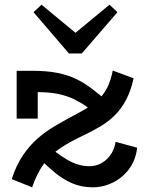

<svg xmlns="http://www.w3.org/2000/svg" viewBox="-20 -785 631 819"><path d="M461 -484 550 -451Q538 -397 517.5 -358.5Q497 -320 469 -292.5Q441 -265 406 -244.5Q371 -224 329 -204Q278 -180 238 -153.5Q198 -127 168.5 -88Q139 -49 117 14L30 -21Q49 -80 77.5 -122Q106 -164 139 -193Q172 -222 207 -243Q242 -264 275 -282Q312 -301 342 -318.5Q372 -336 395.5 -356.5Q419 -377 435.5 -407.5Q452 -438 461 -484ZM376 14Q327 14 287 -3.5Q247 -21 210 -52Q173 -83 133 -125L166 -179Q220 -131 267 -103.5Q314 -76 361 -76Q403 -76 434.5 -105Q466 -134 473 -180L565 -155Q559 -102 530.5 -64Q502 -26 461 -6Q420 14 376 14ZM51 -279V-483H119Q180 -483 225 -474Q270 -465 305 -448Q340 -431 372 -406.5Q404 -382 440 -351L398 -293Q375 -312 350.5 -329.5Q326 -347 296.5 -361.5Q267 -376 229.5 -384Q192 -392 141 -392V-279ZM447 -765 481 -733 329 -557H274L123 -733L157 -765L302 -645Z"/></svg>

Font: BioRhyme Medium
Style: Regular
Weight: 500
Designer: Aoife Mooney
Foundry: Aoife Mooney Type
Version: Version 1.600;gftools[0.9.33]